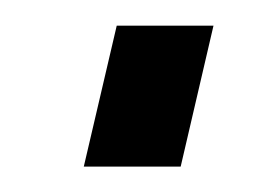

<svg xmlns="http://www.w3.org/2000/svg" viewBox="-20 -131 208 151"><path d="M45.9 0 71.8 -110.8H147.9L122.1 0Z"/></svg>

Font: TitilliumWeb-Italic
Style: Italic
Weight: 400
Italic angle: -13°
Version: Version 1.001;PS 57.000;hotconv 1.0.70;makeotf.lib2.5.55311